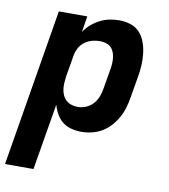

<svg xmlns="http://www.w3.org/2000/svg" viewBox="-96 -599 779 884"><g transform="rotate(10 293.5 -156.5)"><path d="M-13 215 109 -520H242L230 -445Q243 -465 261.5 -481Q280 -497 301.5 -508Q323 -519 346 -523.5Q369 -528 391 -528Q419 -528 444.5 -519.5Q470 -511 487 -492Q504 -473 513 -448Q522 -423 525 -396Q528 -369 526.5 -341.5Q525 -314 520 -286L503 -186Q499 -162 492 -138Q485 -114 472.5 -91.5Q460 -69 442.5 -49.5Q425 -30 403 -17Q381 -4 356 2Q331 8 307 8Q283 8 259.5 2Q236 -4 218.5 -18Q201 -32 189.5 -52.5Q178 -73 172 -95L120 215ZM270 -102Q289 -102 308 -109.5Q327 -117 341 -132Q355 -147 362.5 -166Q370 -185 373 -204L390 -304Q392 -318 392.5 -331.5Q393 -345 391 -358Q389 -371 383.5 -383Q378 -395 368.5 -403Q359 -411 346 -414.5Q333 -418 319 -418Q301 -418 282.5 -413Q264 -408 248 -396Q232 -384 223 -366.5Q214 -349 211 -331L194 -231Q192 -216 191 -200.5Q190 -185 192 -170.5Q194 -156 200 -143Q206 -130 216.5 -120.5Q227 -111 241 -106.5Q255 -102 270 -102Z"/></g></svg>

Font: Iosevka SS04 XBd Ex
Style: Italic
Weight: 800
Width: 7
Italic angle: -9°
Monospace: yes
Designer: Belleve Invis
Foundry: Belleve Invis
Version: Version 19.0.0; ttfautohint (v1.8.4)